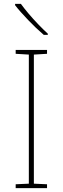

<svg xmlns="http://www.w3.org/2000/svg" viewBox="-20 -972 323 992"><path d="M223 0H61V-20L129 -23V-690L61 -694V-714H223V-694L155 -690V-23L223 -20ZM88 -952Q103 -931 127 -902.5Q151 -874 178 -846Q205 -818 227 -798V-792H206Q186 -809 165.5 -828.5Q145 -848 125.5 -868.5Q106 -889 88.5 -908.5Q71 -928 58 -945V-952Z"/></svg>

Font: Noto Sans Cham Thin
Style: Regular
Weight: 250
Version: Version 2.002